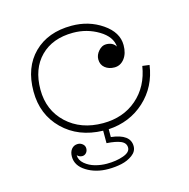

<svg xmlns="http://www.w3.org/2000/svg" viewBox="-94 -535 788 799"><g transform="rotate(-15 300.0 -135.0)"><path d="M554.2 -201.2Q541.5 -109.9 477.3 -51Q413.1 7.8 320.8 13.2V46.9Q402.8 56.2 402.8 107.9Q402.8 130.4 382.1 145.8Q361.3 161.1 334.2 167Q307.1 172.9 276.9 172.9Q223.1 172.9 183.1 147.9Q143.1 123 143.1 84Q143.1 63.5 153.3 51.3Q163.6 39.1 180.2 39.1Q191.4 39.1 200.7 46.6Q210 54.2 210 65.9Q210 77.6 202.9 85.2Q195.8 92.8 186 92.8Q172.9 92.8 164.1 83Q164.1 104.5 182.9 120.4Q201.7 136.2 226.6 143.1Q251.5 149.9 276.9 149.9Q316.9 149.9 347.9 138.9Q378.9 127.9 378.9 107.9Q378.9 87.9 357.9 78.6Q336.9 69.3 296.9 66.9V13.2Q191.4 10.3 125.2 -54.7Q59.1 -119.6 59.1 -219.2Q59.1 -322.8 119.6 -382.8Q180.2 -442.9 282.2 -442.9Q356.4 -442.9 413.8 -403.6Q471.2 -364.3 471.2 -309.1Q471.2 -272.9 454.1 -251Q437 -229 411.1 -229Q386.7 -229 370.4 -242.2Q354 -255.4 354 -278.8Q354 -297.9 368.7 -314.5Q383.3 -331.1 400.9 -331.1Q430.2 -331.1 442.9 -310.1Q439.9 -353.5 390.1 -383.3Q340.3 -413.1 280.8 -413.1Q192.4 -413.1 140.6 -361.1Q88.9 -309.1 88.9 -219.2Q88.9 -130.4 149.4 -73.7Q210 -17.1 305.2 -17.1Q392.6 -17.1 451.4 -68.1Q510.3 -119.1 523.9 -205.1Z"/></g></svg>

Font: Compagnon Light
Style: Regular
Weight: 400
Designer: Juliette Duhe, Lea Pradine
Foundry: Velvetyne Type Foundry
Version: Version 1.000;PS 001.000;hotconv 1.0.88;makeotf.lib2.5.64775